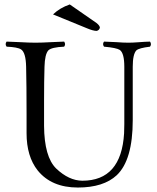

<svg xmlns="http://www.w3.org/2000/svg" viewBox="-20 -838 708 868"><path d="M295.4 -817.9 416.5 -733.9Q431.2 -722.2 431.6 -712.9Q428.7 -700.7 416.5 -698.2Q400.4 -698.7 373.5 -710L219.7 -772.9Q251 -802.7 295.4 -817.9ZM179.2 -269Q180.2 -128.9 233.9 -76.2Q291.5 -21.5 352.1 -21Q528.3 -21 541 -235.4Q542 -255.4 542 -276.9V-536.1Q542 -598.1 521.5 -612.3Q506.3 -622.1 450.2 -627Q441.9 -638.7 450.2 -649.9Q474.1 -649.4 505.4 -647.5Q537.6 -645 560.1 -645Q579.6 -645 605.5 -647Q634.8 -649.4 658.2 -649.9Q666.5 -638.2 658.2 -627Q608.9 -621.1 596.7 -610.4Q580.1 -593.3 580.1 -536.1V-294.9Q580.1 -114.3 507.8 -45.9Q447.8 9.8 332 9.8Q212.9 9.8 150.4 -67.4Q100.1 -130.9 100.1 -235.8V-320.8Q100.1 -453.6 98.1 -536.1Q96.7 -600.6 75.2 -614.7Q59.1 -625 9.8 -627Q1.5 -638.7 9.8 -649.9Q32.2 -649.4 68.4 -647.5Q112.8 -645 140.1 -645Q168.5 -645 212.9 -647.5Q249 -649.4 270 -649.9Q278.3 -638.2 270 -627Q212.9 -624.5 198.7 -610.4Q182.6 -592.8 181.2 -536.1Q179.2 -474.1 179.2 -382.8Z"/></svg>

Font: Linux Libertine Display O
Style: Regular
Weight: 400
Designer: Philipp H. Poll
Foundry: Philipp H. Poll
Version: Version 5.0.9